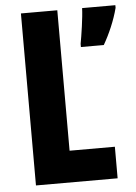

<svg xmlns="http://www.w3.org/2000/svg" viewBox="-52 -754 561 794"><g transform="rotate(-5 228.5 -357.0)"><path d="M65 0H404V-131H216V-714H65ZM457 -703V-714H319C318 -676 306 -599 300 -567V-554H395C420 -597 444 -652 457 -703Z"/></g></svg>

Font: Noto Sans Kannada ExtraCondensed ExtraBold
Style: Regular
Weight: 800
Width: 2
Designer: Jelle Bosma - Monotype Design Team
Foundry: Monotype Imaging Inc.
Version: Version 2.005